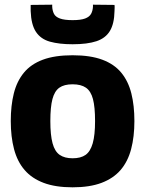

<svg xmlns="http://www.w3.org/2000/svg" viewBox="-20 -790 620 820"><path d="M26 -273Q26 -339 39 -391Q52 -443 82 -479.5Q112 -516 163 -535Q214 -554 290 -554Q366 -554 417 -535Q468 -516 498 -479.5Q528 -443 541 -391Q554 -339 554 -273Q554 -206 540 -153Q526 -100 495 -64Q464 -28 413.5 -9Q363 10 290 10Q217 10 166.5 -9Q116 -28 85 -64Q54 -100 40 -153Q26 -206 26 -273ZM195 -273Q195 -213 204.5 -178Q214 -143 235 -128.5Q256 -114 290 -114Q325 -114 345.5 -128.5Q366 -143 376 -178Q386 -213 386 -273Q386 -333 377 -367Q368 -401 347 -415.5Q326 -430 290 -430Q254 -430 233.5 -415.5Q213 -401 204 -367Q195 -333 195 -273ZM290 -601Q233 -601 193.5 -612Q154 -623 133.5 -654Q113 -685 111 -743Q111 -749 111 -755.5Q111 -762 111 -769L203 -770Q203 -768 203 -765.5Q203 -763 203 -761Q204 -744 210.5 -731Q217 -718 236 -711Q255 -704 290 -704Q325 -704 343.5 -711Q362 -718 369 -731Q376 -744 377 -761Q377 -763 377 -765.5Q377 -768 377 -770L469 -769Q470 -762 469.5 -755Q469 -748 469 -742Q468 -689 449.5 -658Q431 -627 392 -614Q353 -601 290 -601Z"/></svg>

Font: Georama ExtraCondensed Thin
Style: Bold
Weight: 700
Version: Version 1.001